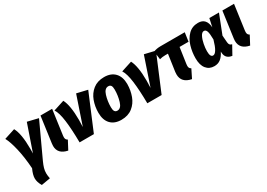

<svg xmlns="http://www.w3.org/2000/svg" viewBox="1 -1357 3318 2386"><g transform="rotate(-30 1660.5 -163.5)"><path d="M222 -235Q222 -193 221 -170L352 -550L506 -513L281 -27Q260 19 250 54Q240 89 240 125Q240 159 249 202L121 224Q85 163 85 110Q85 58 120 -17Q109 -179 79.5 -306Q50 -433 14 -499L169 -549Q222 -454 222 -235Z M656 -179Q654 -161 654 -154Q654 -135 660.5 -123.5Q667 -112 683 -103L619 18Q484 -9 484 -126Q484 -144 487 -163L538 -532H705Z M925 -246Q925 -199 922 -145L1059 -549L1212 -513L997 0H792Q790 -190 773.5 -316.5Q757 -443 720 -499L875 -549Q925 -454 925 -246Z M1178 -201Q1178 -291 1207.5 -371Q1237 -451 1300.5 -501Q1364 -551 1460 -551Q1558 -551 1613 -493.5Q1668 -436 1668 -331Q1667 -241 1637.5 -161.5Q1608 -82 1544.5 -32Q1481 18 1385 18Q1287 18 1232.5 -39Q1178 -96 1178 -201ZM1498 -350Q1498 -391 1486 -408.5Q1474 -426 1448 -426Q1395 -426 1371 -348Q1347 -270 1347 -183Q1347 -142 1359.5 -124Q1372 -106 1397 -106Q1450 -106 1474 -184.5Q1498 -263 1498 -350Z M1897 -246Q1897 -199 1894 -145L2031 -549L2184 -513L1969 0H1764Q1762 -190 1745.5 -316.5Q1729 -443 1692 -499L1847 -549Q1897 -454 1897 -246Z M2428 -179Q2426 -159 2426 -154Q2426 -135 2432.5 -123.5Q2439 -112 2455 -103L2395 18Q2257 -9 2257 -129Q2257 -151 2259 -163L2294 -406H2255Q2212 -406 2174 -395L2159 -514Q2203 -532 2262 -532H2608L2590 -406H2461Z M2935 -413 2961 -532H3099L2993 -261L3001 -160Q3003 -136 3013.5 -124Q3024 -112 3044 -108L2974 18Q2884 6 2877 -78L2876 -100Q2846 -40 2808.5 -11Q2771 18 2718 18Q2646 18 2604 -34Q2562 -86 2562 -184Q2562 -272 2587 -356Q2612 -440 2667.5 -495.5Q2723 -551 2808 -551Q2868 -551 2899.5 -515.5Q2931 -480 2935 -413ZM2729 -189Q2729 -145 2739.5 -125Q2750 -105 2770 -105Q2824 -105 2872 -276Q2871 -361 2859.5 -394Q2848 -427 2821 -427Q2792 -427 2771 -385.5Q2750 -344 2739.5 -288Q2729 -232 2729 -189Z M3266 -179Q3264 -161 3264 -154Q3264 -135 3270.5 -123.5Q3277 -112 3293 -103L3229 18Q3094 -9 3094 -126Q3094 -144 3097 -163L3148 -532H3315Z"/></g></svg>

Font: Fira Sans Condensed ExtraBold
Style: Italic
Weight: 800
Width: 3
Italic angle: -8°
Designer: bBox Type GmbH & Carrois Corporate GbR & Edenspiekermann AG
Foundry: bBox Type GmbH & Carrois Corporate GbR & Edenspiekermann AG
Version: Version 4.301